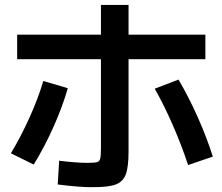

<svg xmlns="http://www.w3.org/2000/svg" viewBox="-20 -768 904 781"><path d="M214.8 -17.6 220.7 -114.3Q251 -110.4 283 -107.9Q314.9 -105.5 335 -105.5Q363.8 -105.5 374.3 -108.4Q384.8 -111.3 387.7 -122.6Q390.6 -133.8 390.6 -165V-527.3H49.8V-627H390.6V-748H502.9V-627H815.4V-527.3H502.9V-151.4Q502.9 -88.9 491.7 -58.8Q480.5 -28.8 450.7 -17.6Q420.9 -6.3 359.4 -6.8Q311 -5.4 214.8 -17.6ZM156.2 -438.5 255.9 -409.2Q234.4 -334.5 198.2 -253.2Q162.1 -171.9 117.2 -98.6L24.4 -144.5Q66.4 -214.8 100.8 -291.5Q135.3 -368.2 156.2 -438.5ZM609.4 -407.2 706.1 -444.3Q748 -373 784.4 -291.3Q820.8 -209.5 845.7 -130.9L745.1 -96.7Q719.2 -175.8 683.1 -258.5Q647 -341.3 609.4 -407.2Z"/></svg>

Font: Pretendard GOV SemiBold
Style: Regular
Weight: 600
Designer: Base glyphs from Inter by Rasmus Andersson; Hangeul glyphs from Noto Sans CJK(Source Han Sans) by Jang Soo-young and Kan
Foundry: Kil Hyung-jin
Version: Version 1.309